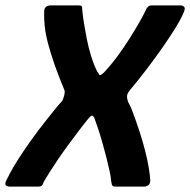

<svg xmlns="http://www.w3.org/2000/svg" viewBox="-53 -693 706 713"><path d="M430 -359Q420 -347 419 -338Q418 -329 422 -316Q428 -305 431 -298.5Q434 -292 438 -282Q453 -242 465.5 -203.5Q478 -165 486.5 -131Q495 -97 499.5 -69.5Q504 -42 505 -24Q505 -10 497.5 -5Q490 0 481 0H374Q368 0 365 -3Q362 -6 360 -19Q359 -34 354 -57.5Q349 -81 342 -108.5Q335 -136 327 -164Q319 -192 311 -216Q303 -240 297 -256Q293 -263 289 -263.5Q285 -264 278 -256Q259 -233 239 -206.5Q219 -180 199.5 -153.5Q180 -127 163 -102Q146 -77 132.5 -55.5Q119 -34 110 -19Q106 -7 102 -3.5Q98 0 89 0H-15Q-27 0 -31.5 -5Q-36 -10 -29 -24Q-26 -30 -16 -49.5Q-6 -69 13 -99Q32 -129 59.5 -168Q87 -207 123 -252Q134 -266 148.5 -284Q163 -302 176 -316Q181 -321 185 -337Q189 -353 186 -359Q165 -409 150 -452Q135 -495 125.5 -531Q116 -567 113 -596.5Q110 -626 111 -649Q111 -663 118.5 -668Q126 -673 135 -673H238Q247 -673 250 -670.5Q253 -668 252 -661Q252 -661 253.5 -646Q255 -631 259 -606Q263 -581 269 -550Q275 -519 284.5 -487.5Q294 -456 308 -427Q310 -425 311.5 -423Q313 -421 314 -417Q317 -413 320.5 -414.5Q324 -416 326 -418Q331 -422 331 -422Q331 -422 335 -426Q361 -454 384.5 -486Q408 -518 427.5 -549Q447 -580 461.5 -605Q476 -630 483.5 -645.5Q491 -661 491 -661Q496 -668 499.5 -670.5Q503 -673 512 -673H617Q625 -673 630.5 -668Q636 -663 630 -649Q621 -626 600.5 -592.5Q580 -559 552.5 -519.5Q525 -480 493.5 -438.5Q462 -397 430 -359Z"/></svg>

Font: Glory
Style: Bold Italic
Weight: 700
Italic angle: -12°
Version: Version 1.011